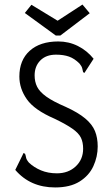

<svg xmlns="http://www.w3.org/2000/svg" viewBox="-20 -813 490 843"><path d="M222 10Q113 10 47 -67L79 -132L83 -141L90 -138Q93 -130 94.5 -121Q96 -112 107 -99Q129 -78 160 -65Q191 -52 230 -52Q280 -52 312.5 -82.5Q345 -113 345 -160Q345 -188 335.5 -208Q326 -228 298.5 -247.5Q271 -267 219 -292Q131 -330 98 -377Q65 -424 65 -477Q65 -549 110.5 -590Q156 -631 236 -631Q282 -631 322 -611Q362 -591 391 -555L356 -501L351 -493L345 -496Q343 -504 341 -513Q339 -522 329 -534Q307 -556 283 -564.5Q259 -573 226 -573Q182 -573 157 -547.5Q132 -522 132 -482Q132 -454 143 -432Q154 -410 183 -389Q212 -368 268 -344Q323 -319 354 -293Q385 -267 397 -237.5Q409 -208 409 -170Q409 -125 390 -83.5Q371 -42 329.5 -16Q288 10 222 10ZM342 -793 374 -755 245 -657H225L89 -756L118 -792L233 -722Z"/></svg>

Font: Inconsolata SemiCondensed
Style: Regular
Weight: 400
Width: 4
Monospace: yes
Designer: Raph Levien, Cyreal, Brenton Simpson
Foundry: Raph Levien, Cyreal, Google
Version: Version 3.001; ttfautohint (v1.8.2.53-6de2)